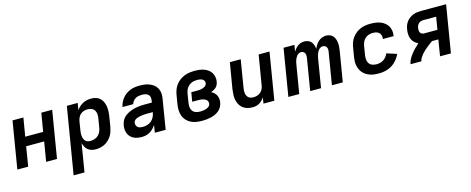

<svg xmlns="http://www.w3.org/2000/svg" viewBox="-36 -1180 5023 2048"><g transform="rotate(-15 2475.0 -156.5)"><path d="M25 0 111 -520H231L197 -317H395L429 -520H549L463 0H343L379 -216H180L145 0Z M589 215 711 -520H831L818 -443Q832 -464 850.5 -480.5Q869 -497 890.5 -508Q912 -519 935 -523.5Q958 -528 981 -528Q1009 -528 1035.5 -519.5Q1062 -511 1080 -493Q1098 -475 1108.5 -450Q1119 -425 1122.5 -398.5Q1126 -372 1124.5 -343.5Q1123 -315 1118 -287L1102 -187Q1097 -162 1089.5 -137Q1082 -112 1068 -89Q1054 -66 1034.5 -47Q1015 -28 991 -15.5Q967 -3 941.5 2.5Q916 8 891 8Q867 8 844.5 2Q822 -4 804.5 -18.5Q787 -33 776.5 -53Q766 -73 760 -95L709 215ZM859 -93Q881 -93 903.5 -100Q926 -107 943.5 -123Q961 -139 971 -160Q981 -181 984 -203L1001 -303Q1005 -326 1003.5 -349Q1002 -372 991 -390.5Q980 -409 960 -418Q940 -427 916 -427Q896 -427 875.5 -421.5Q855 -416 838.5 -402.5Q822 -389 812.5 -369.5Q803 -350 799 -330L783 -230Q780 -214 779 -198Q778 -182 780 -167Q782 -152 787.5 -137.5Q793 -123 803 -112.5Q813 -102 828 -97.5Q843 -93 859 -93Z M1401 8Q1378 8 1355 4.5Q1332 1 1312 -8.5Q1292 -18 1276 -34Q1260 -50 1251.5 -70.5Q1243 -91 1241 -114.5Q1239 -138 1243 -161Q1247 -182 1255 -202.5Q1263 -223 1278 -240Q1293 -257 1312 -269Q1331 -281 1351.5 -290Q1372 -299 1392.5 -304.5Q1413 -310 1434.5 -313.5Q1456 -317 1476.5 -318Q1497 -319 1518 -319H1596L1600 -346Q1603 -364 1598.5 -381Q1594 -398 1581 -408.5Q1568 -419 1550.5 -423Q1533 -427 1515 -427Q1497 -427 1479 -424Q1461 -421 1444.5 -411.5Q1428 -402 1416 -387Q1404 -372 1400 -354H1281Q1286 -379 1297.5 -403.5Q1309 -428 1326 -449Q1343 -470 1366 -486Q1389 -502 1413.5 -511.5Q1438 -521 1464 -524.5Q1490 -528 1515 -528Q1537 -528 1558.5 -526Q1580 -524 1600 -518.5Q1620 -513 1638.5 -504Q1657 -495 1672.5 -482Q1688 -469 1699 -452Q1710 -435 1715.5 -414.5Q1721 -394 1721 -372.5Q1721 -351 1717 -329L1663 0H1543L1557 -83Q1544 -63 1527 -45Q1510 -27 1489.5 -15Q1469 -3 1446.5 2.5Q1424 8 1401 8ZM1436 -93Q1460 -93 1485 -100Q1510 -107 1530.5 -124Q1551 -141 1562.5 -164.5Q1574 -188 1578 -213L1579 -218H1518Q1507 -218 1496.5 -217.5Q1486 -217 1475 -216Q1464 -215 1453 -213.5Q1442 -212 1431.5 -209.5Q1421 -207 1410 -203.5Q1399 -200 1389 -194.5Q1379 -189 1372 -179Q1365 -169 1363 -159Q1361 -144 1366 -130Q1371 -116 1381.5 -107.5Q1392 -99 1406.5 -96Q1421 -93 1436 -93Z M2066 8Q2033 8 2001 3Q1969 -2 1941.5 -16Q1914 -30 1893 -53Q1872 -76 1861.5 -105.5Q1851 -135 1850.5 -167.5Q1850 -200 1855 -233L1872 -333Q1877 -361 1887.5 -388.5Q1898 -416 1916.5 -440Q1935 -464 1960 -482Q1985 -500 2013 -510.5Q2041 -521 2069.5 -524.5Q2098 -528 2127 -528Q2152 -528 2178.5 -524.5Q2205 -521 2228 -512.5Q2251 -504 2271 -489.5Q2291 -475 2304 -454Q2317 -433 2321.5 -407.5Q2326 -382 2322 -356Q2319 -340 2312.5 -324.5Q2306 -309 2294 -297Q2282 -285 2266.5 -277Q2251 -269 2236 -263Q2253 -254 2267.5 -240.5Q2282 -227 2290.5 -210Q2299 -193 2301.5 -172Q2304 -151 2300 -131Q2296 -107 2284 -84.5Q2272 -62 2252.5 -45.5Q2233 -29 2209.5 -18.5Q2186 -8 2162 -2.5Q2138 3 2114 5.5Q2090 8 2066 8ZM2069 -93Q2080 -93 2091 -94Q2102 -95 2113.5 -97Q2125 -99 2136 -102.5Q2147 -106 2157 -112Q2167 -118 2174.5 -127.5Q2182 -137 2183 -148Q2185 -161 2181.5 -172.5Q2178 -184 2169.5 -191.5Q2161 -199 2150.5 -204Q2140 -209 2128 -211.5Q2116 -214 2104 -215Q2092 -216 2080 -216H2014L2031 -317H2096Q2107 -317 2117.5 -317.5Q2128 -318 2138.5 -320Q2149 -322 2159.5 -325.5Q2170 -329 2179.5 -335Q2189 -341 2196 -350Q2203 -359 2204 -370Q2207 -384 2200 -396.5Q2193 -409 2181 -415.5Q2169 -422 2154.5 -424.5Q2140 -427 2126 -427Q2110 -427 2094.5 -425Q2079 -423 2064 -416.5Q2049 -410 2035.5 -399.5Q2022 -389 2012.5 -375.5Q2003 -362 1997.5 -347Q1992 -332 1989 -317L1973 -217Q1969 -192 1971 -168Q1973 -144 1986.5 -126Q2000 -108 2022.5 -100.5Q2045 -93 2069 -93Z M2619 8Q2590 8 2562.5 0Q2535 -8 2514 -25Q2493 -42 2480 -66.5Q2467 -91 2461.5 -118Q2456 -145 2457.5 -174.5Q2459 -204 2463 -233L2511 -520H2631L2581 -217Q2578 -202 2577.5 -187Q2577 -172 2579 -158Q2581 -144 2587.5 -131Q2594 -118 2604.5 -109Q2615 -100 2629 -96.5Q2643 -93 2658 -93Q2678 -93 2698.5 -99Q2719 -105 2735.5 -118.5Q2752 -132 2761.5 -151Q2771 -170 2774 -190L2829 -520H2949L2863 0H2743L2754 -67Q2743 -50 2728 -35Q2713 -20 2695.5 -9.5Q2678 1 2658 4.5Q2638 8 2619 8Z M3018 0 3104 -520H3224L3212 -449Q3222 -465 3235 -480Q3248 -495 3264 -506.5Q3280 -518 3298.5 -523Q3317 -528 3335 -528Q3357 -528 3377 -520Q3397 -512 3410 -496.5Q3423 -481 3429.5 -461Q3436 -441 3438 -419Q3447 -440 3460 -460Q3473 -480 3491 -496Q3509 -512 3531 -520Q3553 -528 3575 -528Q3597 -528 3617 -520Q3637 -512 3650 -496.5Q3663 -481 3670 -461Q3677 -441 3679 -419.5Q3681 -398 3679.5 -376Q3678 -354 3674 -332L3619 0H3499L3557 -351Q3560 -365 3559.5 -378.5Q3559 -392 3553.5 -403Q3548 -414 3536.5 -420.5Q3525 -427 3511 -427Q3499 -427 3487 -421Q3475 -415 3466.5 -405Q3458 -395 3452 -383.5Q3446 -372 3442 -360Q3438 -348 3435 -336Q3432 -324 3430 -312L3379 0H3259L3317 -351Q3319 -365 3318.5 -378.5Q3318 -392 3312.5 -403Q3307 -414 3295.5 -420.5Q3284 -427 3271 -427Q3259 -427 3247 -421Q3235 -415 3226.5 -405Q3218 -395 3212 -383.5Q3206 -372 3201.5 -360Q3197 -348 3194.5 -336Q3192 -324 3190 -312L3138 0Z M4019 8Q3994 8 3969.5 5.5Q3945 3 3922.5 -4.5Q3900 -12 3880 -24Q3860 -36 3844.5 -53Q3829 -70 3819 -91Q3809 -112 3804 -135.5Q3799 -159 3800 -183.5Q3801 -208 3805 -233L3822 -333Q3826 -360 3836 -387Q3846 -414 3863.5 -437.5Q3881 -461 3904.5 -479.5Q3928 -498 3955 -509Q3982 -520 4009.5 -524Q4037 -528 4064 -528Q4092 -528 4120 -524.5Q4148 -521 4173 -511.5Q4198 -502 4219 -486Q4240 -470 4253.5 -447.5Q4267 -425 4271.5 -397.5Q4276 -370 4271 -343Q4271 -341 4271 -339.5Q4271 -338 4270 -336H4152Q4152 -337 4152 -337.5Q4152 -338 4152 -339Q4155 -358 4150 -376Q4145 -394 4132 -406Q4119 -418 4101 -422.5Q4083 -427 4064 -427Q4042 -427 4019.5 -420Q3997 -413 3979.5 -397Q3962 -381 3952.5 -360Q3943 -339 3939 -317L3923 -217Q3919 -193 3921.5 -169Q3924 -145 3937 -127Q3950 -109 3972.5 -101Q3995 -93 4019 -93Q4038 -93 4058 -98Q4078 -103 4095.5 -114.5Q4113 -126 4126 -143Q4139 -160 4147 -179L4258 -143Q4243 -109 4218 -79Q4193 -49 4160.5 -29Q4128 -9 4091.5 -0.5Q4055 8 4019 8Z M4367 0Q4372 -29 4386.5 -55.5Q4401 -82 4420 -106Q4439 -130 4460.5 -152Q4482 -174 4505 -194Q4482 -205 4463.5 -222.5Q4445 -240 4435.5 -264Q4426 -288 4424.5 -315Q4423 -342 4428 -369Q4431 -390 4439 -411.5Q4447 -433 4461 -451.5Q4475 -470 4494 -483.5Q4513 -497 4534 -505.5Q4555 -514 4577 -517Q4599 -520 4621 -520H4899L4813 0H4693L4722 -179H4652Q4635 -167 4618.5 -154.5Q4602 -142 4586 -129Q4570 -116 4554.5 -101.5Q4539 -87 4525.5 -71Q4512 -55 4501 -37.5Q4490 -20 4487 0ZM4739 -280 4762 -419H4621Q4607 -419 4593.5 -415Q4580 -411 4569.5 -401.5Q4559 -392 4553 -379Q4547 -366 4545 -353Q4543 -340 4543.5 -326.5Q4544 -313 4550 -302Q4556 -291 4567.5 -285.5Q4579 -280 4592 -280Z"/></g></svg>

Font: Zed Sans Extended
Style: Bold Italic
Weight: 700
Width: 7
Italic angle: -9°
Designer: Belleve Invis
Foundry: Belleve Invis
Version: Version 1.0.0; ttfautohint (v1.8.4)